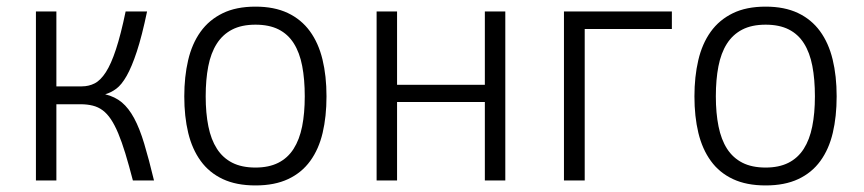

<svg xmlns="http://www.w3.org/2000/svg" viewBox="-20 -547 2619 582"><path d="M150.9 -512.2V-285.2H228Q249 -285.2 266.8 -294.2Q284.7 -303.2 300.8 -328.1Q316.9 -353 331.5 -397.5Q346.2 -441.9 360.8 -512.2H425.8Q410.2 -437.5 394.8 -390.9Q379.4 -344.2 364 -317.1Q348.6 -290 332.5 -278.1Q316.4 -266.1 298.8 -261.2Q328.6 -253.9 349.4 -236.6Q370.1 -219.2 386.7 -188.5Q403.3 -157.7 417.2 -111.3Q431.2 -64.9 446.8 0H382.8Q370.6 -46.9 359.9 -82Q349.1 -117.2 338.4 -142.8Q327.6 -168.5 316.2 -185.5Q304.7 -202.6 291.3 -212.6Q277.8 -222.7 261.2 -226.8Q244.6 -231 224.1 -231H150.9V0H88.9V-512.2Z M969.7 -254.9Q969.7 -193.8 958 -144.3Q946.3 -94.7 920.4 -59.1Q894.5 -23.4 853.5 -4.2Q812.5 15.1 754.4 15.1Q696.3 15.1 655.3 -4.2Q614.3 -23.4 588.4 -59.1Q562.5 -94.7 550.5 -144.3Q538.6 -193.8 538.6 -254.9Q538.6 -314.5 550.3 -364.5Q562 -414.6 587.9 -450.7Q613.8 -486.8 654.8 -506.8Q695.8 -526.9 754.4 -526.9Q811.5 -526.9 852.3 -507.6Q893.1 -488.3 919.2 -452.6Q945.3 -417 957.5 -366.9Q969.7 -316.9 969.7 -254.9ZM903.8 -254.9Q903.8 -306.6 896 -347.2Q888.2 -387.7 870.6 -415.5Q853 -443.4 824.5 -457.8Q795.9 -472.2 754.4 -472.2Q712.4 -472.2 683.6 -457.3Q654.8 -442.4 637 -414.3Q619.1 -386.2 611.3 -345.9Q603.5 -305.7 603.5 -254.9Q603.5 -204.1 611.6 -164.1Q619.6 -124 637.5 -96.2Q655.3 -68.4 684.1 -53.7Q712.9 -39.1 754.4 -39.1Q794.9 -39.1 823.5 -53.5Q852.1 -67.9 869.9 -95.7Q887.7 -123.5 895.8 -163.6Q903.8 -203.6 903.8 -254.9Z M1511.7 0H1449.7V-237.8H1183.6V0H1121.6V-512.2H1183.6V-290H1449.7V-512.2H1511.7Z M1689.5 -512.2H2016.6V-459H1752.4V0H1689.5Z M2516.1 -254.9Q2516.1 -193.8 2504.4 -144.3Q2492.7 -94.7 2466.8 -59.1Q2440.9 -23.4 2399.9 -4.2Q2358.9 15.1 2300.8 15.1Q2242.7 15.1 2201.7 -4.2Q2160.6 -23.4 2134.8 -59.1Q2108.9 -94.7 2096.9 -144.3Q2085 -193.8 2085 -254.9Q2085 -314.5 2096.7 -364.5Q2108.4 -414.6 2134.3 -450.7Q2160.2 -486.8 2201.2 -506.8Q2242.2 -526.9 2300.8 -526.9Q2357.9 -526.9 2398.7 -507.6Q2439.5 -488.3 2465.6 -452.6Q2491.7 -417 2503.9 -366.9Q2516.1 -316.9 2516.1 -254.9ZM2450.2 -254.9Q2450.2 -306.6 2442.4 -347.2Q2434.6 -387.7 2417 -415.5Q2399.4 -443.4 2370.8 -457.8Q2342.3 -472.2 2300.8 -472.2Q2258.8 -472.2 2230 -457.3Q2201.2 -442.4 2183.3 -414.3Q2165.5 -386.2 2157.7 -345.9Q2149.9 -305.7 2149.9 -254.9Q2149.9 -204.1 2158 -164.1Q2166 -124 2183.8 -96.2Q2201.7 -68.4 2230.5 -53.7Q2259.3 -39.1 2300.8 -39.1Q2341.3 -39.1 2369.9 -53.5Q2398.4 -67.9 2416.3 -95.7Q2434.1 -123.5 2442.1 -163.6Q2450.2 -203.6 2450.2 -254.9Z"/></svg>

Font: Clear Sans Light
Style: Regular
Weight: 300
Foundry: Intel Corporation
Version: Version 1.00